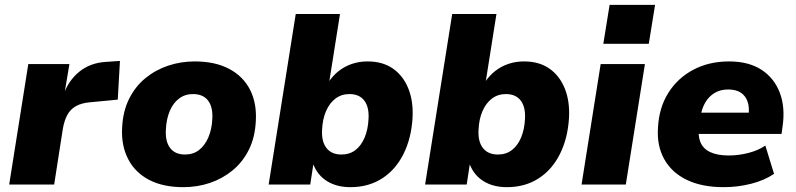

<svg xmlns="http://www.w3.org/2000/svg" viewBox="-20 -763 3290 794"><path d="M18 0 97 -498H267L246 -372H243Q263 -430 308 -466.5Q353 -503 417 -507L476 -511L467 -351L352 -340Q317 -337 294 -324Q271 -311 258.5 -288Q246 -265 240 -231L204 0Z M738 11Q654 11 596 -19.5Q538 -50 509.5 -106Q481 -162 485 -234Q488 -302 513.5 -353.5Q539 -405 581 -439.5Q623 -474 675.5 -491.5Q728 -509 785 -509Q870 -509 928 -478Q986 -447 1014 -392Q1042 -337 1038 -264Q1035 -196 1009.5 -144.5Q984 -93 942 -58.5Q900 -24 848 -6.5Q796 11 738 11ZM745 -124Q779 -124 803 -142.5Q827 -161 841.5 -194.5Q856 -228 858 -271Q861 -320 840.5 -347Q820 -374 778 -374Q745 -374 720.5 -355.5Q696 -337 682 -304Q668 -271 666 -227Q663 -178 683.5 -151Q704 -124 745 -124Z M1429 11Q1373 11 1333 -13.5Q1293 -38 1275 -85H1276L1263 0H1091L1203 -705H1386L1341 -421H1337Q1356 -450 1381 -469.5Q1406 -489 1436 -499Q1466 -509 1500 -509Q1563 -509 1605.5 -479Q1648 -449 1669 -396Q1690 -343 1686 -275Q1681 -191 1648.5 -126Q1616 -61 1560 -25Q1504 11 1429 11ZM1392 -124Q1426 -124 1450 -142.5Q1474 -161 1488 -194.5Q1502 -228 1504 -271Q1507 -320 1486.5 -347Q1466 -374 1425 -374Q1392 -374 1367.5 -355.5Q1343 -337 1328.5 -304Q1314 -271 1312 -227Q1309 -178 1330 -151Q1351 -124 1392 -124Z M2076 11Q2020 11 1980 -13.5Q1940 -38 1922 -85H1923L1910 0H1738L1850 -705H2033L1988 -421H1984Q2003 -450 2028 -469.5Q2053 -489 2083 -499Q2113 -509 2147 -509Q2210 -509 2252.5 -479Q2295 -449 2316 -396Q2337 -343 2333 -275Q2328 -191 2295.5 -126Q2263 -61 2207 -25Q2151 11 2076 11ZM2039 -124Q2073 -124 2097 -142.5Q2121 -161 2135 -194.5Q2149 -228 2151 -271Q2154 -320 2133.5 -347Q2113 -374 2072 -374Q2039 -374 2014.5 -355.5Q1990 -337 1975.5 -304Q1961 -271 1959 -227Q1956 -178 1977 -151Q1998 -124 2039 -124Z M2475 -582 2501 -743H2689L2663 -582ZM2385 0 2464 -498H2647L2568 0Z M2973 11Q2882 11 2819.5 -19.5Q2757 -50 2726.5 -105.5Q2696 -161 2701 -234Q2705 -317 2743.5 -378.5Q2782 -440 2847 -474.5Q2912 -509 2995 -509Q3076 -509 3129 -474.5Q3182 -440 3205 -379Q3228 -318 3216 -238L3212 -209H2846L2859 -297H3089L3075 -284Q3080 -317 3072 -341.5Q3064 -366 3044 -379.5Q3024 -393 2991 -393Q2959 -393 2935 -378.5Q2911 -364 2896.5 -339Q2882 -314 2877 -281L2871 -247Q2865 -205 2876 -176.5Q2887 -148 2917 -134Q2947 -120 2994 -120Q3034 -120 3075 -130.5Q3116 -141 3145 -161L3181 -44Q3141 -17 3086 -3Q3031 11 2973 11Z"/></svg>

Font: Nunito Sans 10pt Black
Style: Italic
Weight: 900
Italic angle: -9°
Designer: Vernon Adams
Foundry: Vernon Adams
Version: Version 3.101;gftools[0.9.27]